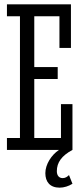

<svg xmlns="http://www.w3.org/2000/svg" viewBox="-20 -691 383 885"><path d="M307 -470V-671H12V-616H72V-55H12V0H252C217 23 189 67 189 107C189 147 210 174 255 174C275 174 297 167 314 156L298 116C290 124 281 130 269 130C253 130 242 119 242 98C242 58 264 27 314 0V-211H261V-55H138V-327H246V-382H138V-616H254V-470Z"/></svg>

Font: Stint Ultra Condensed
Style: Regular
Weight: 400
Width: 1
Designer: Astigmatic (AOETI)
Foundry: Astigmatic (AOETI)
Version: Version 1.000